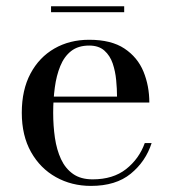

<svg xmlns="http://www.w3.org/2000/svg" viewBox="-20 -600 564 630"><path d="M278.5 10Q215 10 163.5 -18.8Q112 -47.5 81.8 -101.2Q51.5 -155 51.5 -230Q51.5 -305 80 -358.5Q108.5 -412 158.5 -440.8Q208.5 -469.5 272.5 -469.5Q345 -469.5 388.2 -440.8Q431.5 -412 450.8 -365Q470 -318 470 -263.5H119V-283H364Q364 -308 361.2 -337Q358.5 -366 349.8 -391.8Q341 -417.5 322.5 -434Q304 -450.5 272.5 -450.5Q236.5 -450.5 213.5 -432.5Q190.5 -414.5 177.8 -383.2Q165 -352 159.8 -312.5Q154.5 -273 154.5 -230Q154.5 -187 160.2 -147.8Q166 -108.5 180.2 -77.8Q194.5 -47 219.8 -29.2Q245 -11.5 284 -11.5Q351 -11.5 393.8 -45.2Q436.5 -79 455 -130.5H477.5Q458 -70 409 -30Q360 10 278.5 10ZM147.5 -560V-579.5H387.5V-560Z"/></svg>

Font: Bodoni Moda
Style: Regular
Weight: 400
Designer: Owen Earl
Foundry: indestructible type
Version: Version 2.005